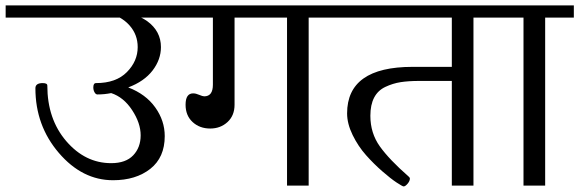

<svg xmlns="http://www.w3.org/2000/svg" viewBox="-37 -670 2091 693"><path d="M625 -606.4V-650.4H-16.6V-606.4H395.5Q416 -594.7 430.7 -578.1Q460 -544.9 460 -500Q460 -449.2 420.9 -409.7Q381.8 -370.1 309.6 -370.1Q299.8 -370.1 299.8 -354.5Q299.8 -344.7 304.2 -336.9Q308.6 -329.1 314.5 -329.1Q339.8 -329.1 364.3 -334Q409.2 -319.3 439.9 -272.5Q470.7 -225.6 470.7 -181.6Q470.7 -137.7 443.8 -109.4Q417 -81.1 364.3 -81.1Q270.5 -81.1 202.1 -160.6Q133.8 -240.2 133.8 -361.3Q133.8 -370.1 117.2 -370.1Q90.8 -370.1 90.8 -351.6Q90.8 -216.8 175.3 -118.2Q259.8 -19.5 371.1 -19.5Q453.1 -19.5 505.4 -60.5Q557.6 -101.6 557.6 -178.7Q557.6 -234.4 523.4 -282.2Q489.3 -330.1 425.8 -354.5Q483.4 -376 513.7 -415.5Q543.9 -455.1 543.9 -500Q543.9 -557.6 494.1 -593.8Q484.4 -600.6 472.7 -606.4Z M1077.1 0V-606.4H1180.7V-650.4H599.6V-606.4H731.4V-364.3Q731.4 -322.3 700.2 -322.3Q694.3 -322.3 682.1 -327.6Q669.9 -333 660.2 -333Q632.8 -333 632.8 -292Q632.8 -252.9 658.2 -229.5Q683.6 -206.1 721.7 -206.1Q758.8 -206.1 784.2 -229.5Q809.6 -252.9 809.6 -292V-606.4H999V0Z M1442.4 -25.4Q1442.4 -29.3 1437.5 -33.2Q1368.2 -93.8 1334 -141.6Q1299.8 -189.5 1299.8 -252Q1299.8 -292 1313.5 -317.9Q1327.1 -343.8 1354 -356.4Q1380.9 -369.1 1409.2 -373.5Q1437.5 -377.9 1476.6 -377.9H1593.8V0H1671.9V-606.4H1775.4V-650.4H1155.3V-606.4H1593.8V-428.7H1452.1Q1215.8 -428.7 1215.8 -260.7Q1215.8 -223.6 1235.8 -182.6Q1255.9 -141.6 1284.2 -109.9Q1312.5 -78.1 1342.8 -51.8Q1373 -25.4 1394.5 -11.2Q1416 2.9 1419.9 2.9Q1425.8 2.9 1434.1 -6.8Q1442.4 -16.6 1442.4 -25.4Z M1930.7 0V-606.4H2034.2V-650.4H1749V-606.4H1852.5V0Z"/></svg>

Font: Kurale
Style: Regular
Weight: 400
Version: 1.0; ttfautohint (v1.3)